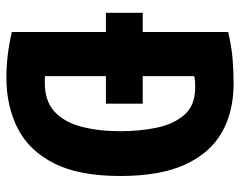

<svg xmlns="http://www.w3.org/2000/svg" viewBox="-95 -646 750 600"><g transform="rotate(90 280.0 -346.0)"><path d="M223 9Q188 9 153.5 5Q119 1 80 -8V-302H20V-417H80V-684Q126 -695 166 -698Q206 -701 241 -701Q329 -701 393.5 -664.5Q458 -628 494 -550Q530 -472 530 -347Q530 -218 490.5 -140Q451 -62 381.5 -26.5Q312 9 223 9ZM239 -111Q296 -111 329 -141.5Q362 -172 376 -225.5Q390 -279 390 -347Q390 -408 379 -461Q368 -514 338.5 -547.5Q309 -581 253 -581Q245 -581 235.5 -580.5Q226 -580 218 -578V-417H304V-302H218V-112Q223 -111 228.5 -111Q234 -111 239 -111Z"/></g></svg>

Font: Ubuntu Sans Mono
Style: Bold
Weight: 700
Monospace: yes
Designer: Dalton Maag Ltd
Foundry: Dalton Maag Ltd
Version: Version 1.006